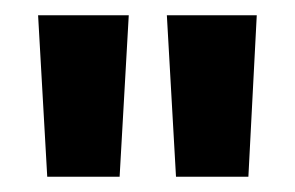

<svg xmlns="http://www.w3.org/2000/svg" viewBox="-20 -775 387 252"><path d="M42 -543 30 -755H149L137 -543ZM211 -543 199 -755H317L306 -543Z"/></svg>

Font: Host Grotesk ExtraBold
Style: Regular
Weight: 800
Designer: Doğukan Karapınar
Foundry: Element Type
Version: Version 1.003; ttfautohint (v1.8.4.7-5d5b)